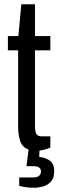

<svg xmlns="http://www.w3.org/2000/svg" viewBox="-20 -695 274 900"><path d="M141 185Q99 185 70 176V137H134Q172 137 172 108Q172 84 136 84H104L114 6Q84 -5 74.5 -34Q65 -63 65 -102V-459H17V-526H66L80 -675H144V-526H216V-459H144V-102Q144 -78 150.5 -67Q157 -56 175 -56H216V-3Q192 7 165 11L164 41Q189 42 211.5 56.5Q234 71 234 107Q234 140 218.5 156.5Q203 173 181.5 179Q160 185 141 185Z"/></svg>

Font: Archivo Condensed
Style: Regular
Weight: 400
Width: 3
Designer: Hector Gatti
Foundry: Omnibus-Type
Version: Version 2.001; ttfautohint (v1.8.3)